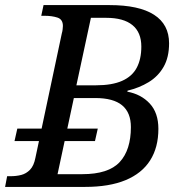

<svg xmlns="http://www.w3.org/2000/svg" viewBox="-41 -734 715 754"><path d="M16 -180 27 -229H343L332 -180ZM-21 0 -13 -42H0Q23 -42 42.5 -47Q62 -52 77 -67.5Q92 -83 98 -114L202 -604Q204 -610 205 -619Q206 -628 206 -632Q206 -658 184.5 -665Q163 -672 134 -672H121L130 -714H389Q505 -714 564 -676Q623 -638 623 -564Q623 -509 601.5 -471.5Q580 -434 543 -411.5Q506 -389 460 -378L459 -374Q513 -364 547 -327.5Q581 -291 581 -228Q581 -155 548.5 -104Q516 -53 452 -26.5Q388 0 293 0ZM282 -50Q385 -50 429 -97.5Q473 -145 473 -235Q473 -292 438.5 -320.5Q404 -349 333 -349H249L185 -50ZM336 -399Q399 -399 438.5 -416.5Q478 -434 496 -468Q514 -502 514 -551Q514 -607 479 -635.5Q444 -664 376 -664H316L259 -399Z"/></svg>

Font: Noto Serif
Style: Italic
Weight: 400
Italic angle: -12°
Designer: Monotype Design Team
Foundry: Monotype Imaging Inc.
Version: Version 2.013